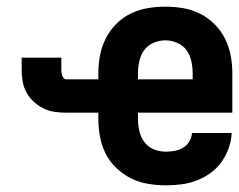

<svg xmlns="http://www.w3.org/2000/svg" viewBox="-20 -548 717 576"><path d="M478 8Q451 8 424 3.5Q397 -1 373 -13Q349 -25 329 -44Q309 -63 297 -87Q285 -111 280 -138Q275 -165 275 -192V-210H178Q161 -210 143.5 -212.5Q126 -215 110 -223Q94 -231 81 -243Q68 -255 59.5 -270.5Q51 -286 48 -303.5Q45 -321 45 -339V-375H164V-339Q164 -335 164.5 -330.5Q165 -326 166.5 -321.5Q168 -317 171 -313.5Q174 -310 178 -310H275V-328Q275 -355 280 -381.5Q285 -408 297 -432Q309 -456 328 -475.5Q347 -495 371.5 -507Q396 -519 422.5 -523.5Q449 -528 476 -528Q503 -528 529.5 -523.5Q556 -519 580 -507Q604 -495 623.5 -475.5Q643 -456 655 -432Q667 -408 672 -381.5Q677 -355 677 -328V-210H394V-192Q394 -173 398 -155Q402 -137 413 -122Q424 -107 441.5 -100Q459 -93 478 -93Q491 -93 504.5 -95.5Q518 -98 529.5 -105Q541 -112 548 -124Q555 -136 556 -149H675Q674 -126 666 -103.5Q658 -81 644.5 -62Q631 -43 611.5 -29Q592 -15 570 -6.5Q548 2 524.5 5Q501 8 478 8ZM558 -310V-328Q558 -346 554 -364.5Q550 -383 539.5 -397.5Q529 -412 511.5 -419.5Q494 -427 476 -427Q458 -427 440.5 -419.5Q423 -412 412.5 -397.5Q402 -383 398 -364.5Q394 -346 394 -328V-310Z"/></svg>

Font: Iosevka Aile
Style: Bold
Weight: 700
Designer: Belleve Invis
Foundry: Belleve Invis
Version: Version 28.0.1; ttfautohint (v1.8.4)